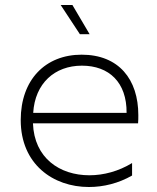

<svg xmlns="http://www.w3.org/2000/svg" viewBox="-20 -745 628 769"><path d="M336 4C395 4 455 -11 509 -42V-92C455 -59 395 -43 338 -43C219 -43 117 -112 112 -251H533C534 -262 534 -273 534 -284C534 -427 456 -526 307 -526C162 -526 63 -426 63 -264C63 -88 192 4 336 4ZM487 -293H113C120 -411 199 -482 308 -482C417 -482 488 -415 487 -293ZM339 -608 270 -725H223L300 -608Z"/></svg>

Font: Chess Sans Light
Style: Regular
Weight: 300
Designer: Wolf Bōese
Foundry: Wolf Bōese
Version: Version 7.223;Glyphs 3.3 (3306)